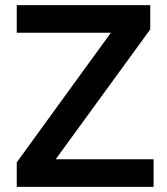

<svg xmlns="http://www.w3.org/2000/svg" viewBox="-20 -725 648 745"><path d="M45 0V-95L440 -639V-598H45V-705H563V-611L167 -67V-107H576V0Z"/></svg>

Font: Mulish ExtraLight
Style: Bold
Weight: 700
Version: Version 3.603